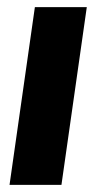

<svg xmlns="http://www.w3.org/2000/svg" viewBox="-20 -520 306 540"><path d="M78.1 -500H224.1L152.8 0H6.8Z"/></svg>

Font: Oakes Grotesk
Style: Bold Italic
Weight: 700
Designer: Samuel Oakes
Foundry: Samuel Oakes
Version: Version 1.0 | wf-rip DC20170320